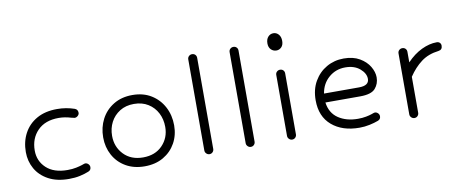

<svg xmlns="http://www.w3.org/2000/svg" viewBox="-57 -827 2547 1061"><g transform="rotate(-10 1216.5 -296.5)"><path d="M330 -331Q294 -342 260 -342Q184 -342 141.5 -298.5Q99 -255 99 -187Q99 -128 141 -89Q183 -50 259 -50Q287 -50 308 -54.5Q329 -59 341 -63Q352 -67 355.5 -68Q359 -69 361 -69Q371 -69 378.5 -61.5Q386 -54 386 -44Q386 -27 370 -21Q348 -12 320.5 -6Q293 0 259 0Q191 0 144 -25.5Q97 -51 73 -93.5Q49 -136 49 -187Q49 -246 74 -292.5Q99 -339 146 -365.5Q193 -392 260 -392Q311 -392 357 -376Q374 -370 374 -351Q374 -342 366 -334.5Q358 -327 348 -327Q345 -327 330 -331Z M683 -396Q744 -396 788.5 -368.5Q833 -341 857.5 -294.5Q882 -248 882 -191Q882 -136 857.5 -92Q833 -48 788.5 -22Q744 4 683 4Q623 4 578 -22Q533 -48 508.5 -93Q484 -138 484 -193Q484 -249 508 -295Q532 -341 577 -368.5Q622 -396 683 -396ZM683 -346Q637 -346 603.5 -325Q570 -304 552 -269.5Q534 -235 534 -193Q534 -131 574.5 -88.5Q615 -46 683 -46Q751 -46 791.5 -88Q832 -130 832 -191Q832 -234 814 -269Q796 -304 762.5 -325Q729 -346 683 -346Z M1022 -536Q1022 -547 1029.5 -554Q1037 -561 1047 -561Q1058 -561 1065 -554Q1072 -547 1072 -536V-25Q1072 -15 1065 -7.5Q1058 0 1047 0Q1037 0 1029.5 -7.5Q1022 -15 1022 -25Z M1254 -536Q1254 -547 1261.5 -554Q1269 -561 1279 -561Q1290 -561 1297 -554Q1304 -547 1304 -536V-25Q1304 -15 1297 -7.5Q1290 0 1279 0Q1269 0 1261.5 -7.5Q1254 -15 1254 -25Z M1510 -597Q1527 -597 1539 -583.5Q1551 -570 1551 -547Q1551 -524 1539 -512Q1527 -500 1511 -500Q1493 -500 1480.5 -512.5Q1468 -525 1468 -547Q1468 -570 1480 -583.5Q1492 -597 1510 -597ZM1486 -367Q1486 -378 1493.5 -385Q1501 -392 1511 -392Q1522 -392 1529 -385Q1536 -378 1536 -367V-25Q1536 -15 1529 -7.5Q1522 0 1511 0Q1501 0 1493.5 -7.5Q1486 -15 1486 -25Z M1889 0Q1793 0 1734.5 -50Q1676 -100 1676 -191Q1676 -252 1702 -297Q1728 -342 1771.5 -367Q1815 -392 1868 -392Q1921 -392 1957 -371Q1993 -350 2011.5 -319Q2030 -288 2030 -258Q2030 -222 2007.5 -196Q1985 -170 1923 -170H1727Q1735 -110 1779.5 -80Q1824 -50 1889 -50Q1914 -50 1934.5 -54Q1955 -58 1966 -62Q1977 -66 1980.5 -67Q1984 -68 1986 -68Q1996 -68 2003.5 -60.5Q2011 -53 2011 -43Q2011 -26 1995 -20Q1974 -12 1946 -6Q1918 0 1889 0ZM1868 -342Q1815 -342 1776 -308.5Q1737 -275 1728 -220H1924Q1981 -220 1981 -258Q1981 -289 1950 -315.5Q1919 -342 1868 -342Z M2197 0Q2187 0 2179.5 -7.5Q2172 -15 2172 -25V-367Q2172 -378 2179.5 -385Q2187 -392 2197 -392Q2208 -392 2215 -385Q2222 -378 2222 -367V-308Q2261 -349 2305 -370Q2349 -391 2390 -391Q2401 -391 2407.5 -384.5Q2414 -378 2414 -368Q2414 -345 2392 -342Q2334 -335 2294 -305Q2254 -275 2222 -227V-25Q2222 -15 2215 -7.5Q2208 0 2197 0Z"/></g></svg>

Font: Hubballi
Style: Regular
Weight: 400
Designer: Erin McLaughlin
Version: Version 1.000; ttfautohint (v1.8.3)